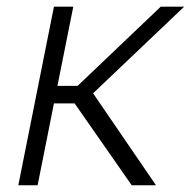

<svg xmlns="http://www.w3.org/2000/svg" viewBox="-20 -548 565 568"><path d="M200.7 -242.2H139.6L91.3 0H34.2L139.6 -528.3H196.8L149.9 -293.9H209.5L455.6 -528.3H524.9L255.4 -272L441.4 0H369.6Z"/></svg>

Font: Franko
Style: Light Italic
Weight: 300
Designer: Google
Version: Version 1.200310; 2013